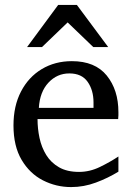

<svg xmlns="http://www.w3.org/2000/svg" viewBox="-20 -740 530 772"><path d="M415 -550.8H355L252 -649.9L148.9 -550.8H88.9L213.9 -720.2H289.1ZM456.1 -49.8Q414.1 -23.9 365.5 -5.9Q316.9 12.2 266.1 12.2Q205.6 12.2 152.6 -14.9Q99.6 -42 66.9 -97.2Q34.2 -152.3 34.2 -235.8Q34.2 -314 64.5 -372.1Q94.7 -430.2 147.9 -462.2Q201.2 -494.1 269 -494.1Q362.3 -494.1 409.2 -436.3Q456.1 -378.4 456.1 -289.1Q456.1 -284.2 456.1 -276.1Q456.1 -268.1 455.1 -261.2H130.9Q130.9 -223.1 138.9 -185.3Q147 -147.5 166 -116.7Q185.1 -85.9 217.3 -67.4Q249.5 -48.8 297.9 -48.8Q340.8 -48.8 381.6 -68.6Q422.4 -88.4 456.1 -110.8ZM356 -306.2V-328.1Q356 -377.4 332.3 -411.1Q308.6 -444.8 258.8 -444.8Q209.5 -444.8 174.8 -407.7Q140.1 -370.6 136.2 -306.2Z"/></svg>

Font: Abyssinica SIL
Style: Regular
Weight: 400
Designer: Victor Gaultney and Lorna Evans
Foundry: SIL International
Version: Version 2.100